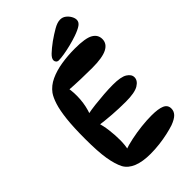

<svg xmlns="http://www.w3.org/2000/svg" viewBox="-270 -1011 1112 1112"><g transform="rotate(-45 286.0 -454.5)"><path d="M394 -736Q480 -736 513 -717Q546 -698 546 -662Q546 -624 507.5 -604.5Q469 -585 386 -585Q345 -585 293.5 -586.5Q242 -588 187 -592L203 -604Q212 -558 208 -505Q204 -452 186 -404L181 -411Q209 -417 247.5 -421.5Q286 -426 327 -429Q368 -432 402 -432Q467 -432 494 -415Q521 -398 521 -374Q521 -347 490 -328Q459 -309 385 -309Q330 -309 275.5 -313Q221 -317 171 -324L183 -336Q194 -304 199.5 -261.5Q205 -219 205 -176.5Q205 -134 197 -102L186 -108Q219 -120 262 -129Q305 -138 349.5 -143Q394 -148 433 -148Q489 -148 516.5 -136Q544 -124 544 -95Q544 -73 528.5 -56.5Q513 -40 476 -26Q452 -18 418.5 -10.5Q385 -3 347.5 1.5Q310 6 273 6Q209 6 166.5 -11Q124 -28 105 -62Q86 -99 76 -159Q66 -219 66 -323Q66 -419 73 -481.5Q80 -544 92.5 -583.5Q105 -623 121 -646Q146 -680 188 -699.5Q230 -719 283 -727.5Q336 -736 394 -736ZM258 -775Q258 -791 279 -811Q300 -831 334 -856Q368 -880 398.5 -897.5Q429 -915 452 -915Q472 -915 487 -903.5Q502 -892 511 -876Q520 -860 520 -846Q520 -827 501.5 -814Q483 -801 446 -788Q417 -778 385 -770Q353 -762 325.5 -757.5Q298 -753 280 -753Q270 -753 264 -759.5Q258 -766 258 -775Z"/></g></svg>

Font: DynaPuff
Style: Regular
Weight: 400
Designer: Toshi Omagari, Jennifer Daniel
Foundry: Google Fonts
Version: Version 2.000